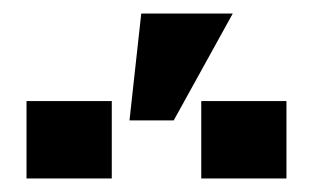

<svg xmlns="http://www.w3.org/2000/svg" viewBox="-20 -860 466 286"><path d="M172.9 -680.7 190.4 -839.8H326.7L238.8 -680.7ZM19.5 -594.2V-709.5H146.5V-594.2ZM279.8 -594.2V-709.5H406.7V-594.2Z"/></svg>

Font: Robotiche
Style: Bold
Weight: 700
Designer: Google
Version: Version 2.001